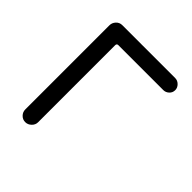

<svg xmlns="http://www.w3.org/2000/svg" viewBox="-185 -849 964 964"><g transform="rotate(45 297.0 -367.5)"><path d="M139 -23Q120 -23 107 -36.5Q94 -50 94 -68V-666Q94 -684 107 -698Q120 -712 139 -712H515Q532 -712 545 -699Q558 -686 558 -669Q558 -651 545 -639Q532 -627 515 -627H196Q185 -627 185 -615V-68Q185 -50 171 -36.5Q157 -23 139 -23Z"/></g></svg>

Font: Huninn
Style: Regular
Weight: 400
Designer: justfont
Foundry: justfont
Version: Version 1.003